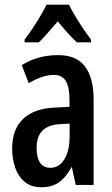

<svg xmlns="http://www.w3.org/2000/svg" viewBox="-20 -786 478 816"><path d="M227.5 -551.8Q304.7 -551.8 341.3 -503.4Q377.9 -455.1 377.9 -361.8V0H301.8L285.6 -74.7H283.2Q261.2 -33.2 231.2 -11.7Q201.2 9.8 155.3 9.8Q111.8 9.8 84.5 -13.4Q57.1 -36.6 44.4 -74Q31.7 -111.3 31.7 -154.3Q31.7 -236.8 78.4 -280.8Q125 -324.7 210.9 -328.6L275.4 -332V-361.3Q275.4 -416 259.5 -441.9Q243.7 -467.8 208.5 -467.8Q162.1 -467.8 102.1 -432.6L72.3 -509.3Q140.1 -551.8 227.5 -551.8ZM275.9 -260.7 232.9 -258.3Q135.7 -252.4 135.7 -158.2Q135.7 -72.8 194.3 -72.8Q231.4 -72.8 253.7 -109.1Q275.9 -145.5 275.9 -208.5ZM273.4 -766.1Q289.6 -732.4 315.4 -691.9Q341.3 -651.4 366.7 -617.7V-606H306.6Q287.6 -623.5 267.3 -646.2Q247.1 -668.9 225.6 -695.3Q203.1 -669.4 182.4 -645.5Q161.6 -621.6 145 -606H84.5V-617.7Q101.1 -639.2 118.9 -666Q136.7 -692.9 152.3 -719.2Q168 -745.6 177.7 -766.1Z"/></svg>

Font: Open Sans Condensed SemiBold
Style: Regular
Weight: 600
Width: 3
Designer: Monotype Design Team
Foundry: Monotype Imaging Inc.
Version: Version 3.000; ttfautohint (v1.8.4)